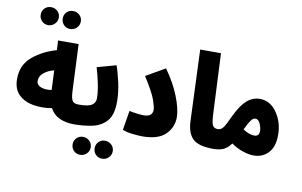

<svg xmlns="http://www.w3.org/2000/svg" viewBox="-104 -1094 2419 1537"><g transform="rotate(10 1105.5 -325.0)"><path d="M373 -741Q404 -741 426 -762.5Q448 -784 448 -814Q448 -846 426 -866.5Q404 -887 373 -887Q342 -887 321.5 -866.5Q301 -846 301 -814Q301 -784 321.5 -762.5Q342 -741 373 -741ZM195 -741Q225 -741 247 -762.5Q269 -784 269 -814Q269 -846 247 -866.5Q225 -887 195 -887Q164 -887 143 -866.5Q122 -846 122 -814Q122 -784 143 -762.5Q164 -741 195 -741ZM536 5Q574 5 597.5 -17.5Q621 -40 621 -78Q621 -110 602 -133.5Q583 -157 546 -157Q509 -157 495.5 -176Q482 -195 479 -254L462 -634H295L299 -556Q186 -524 105.5 -456Q25 -388 25 -275Q25 -192 71 -147.5Q117 -103 189.5 -90.5Q262 -78 341 -92Q368 -41 419 -18Q470 5 536 5ZM190 -288Q190 -327 224.5 -354.5Q259 -382 306 -393L313 -235Q265 -226 227.5 -240Q190 -254 190 -288Z M845 -231Q845 -309 827 -388.5Q809 -468 791 -520L636 -477Q652 -425 667 -354.5Q682 -284 682 -231Q682 -197 654 -177Q626 -157 546 -157L536 5Q615 5 685.5 -10Q756 -25 800.5 -75Q845 -125 845 -231ZM805 237Q836 237 858 216Q880 195 880 164Q880 133 858 112Q836 91 805 91Q774 91 753.5 112Q733 133 733 164Q733 195 753.5 216Q774 237 805 237ZM627 237Q657 237 679 216Q701 195 701 164Q701 133 679 112Q657 91 627 91Q596 91 575 112Q554 133 554 164Q554 195 575 216Q596 237 627 237Z M1090 5Q1221 5 1279.5 -53.5Q1338 -112 1338 -193Q1338 -259 1298.5 -360Q1259 -461 1185 -564L1030 -475Q1104 -359 1124.5 -301.5Q1145 -244 1145 -220Q1145 -163 1073 -163Q1056 -163 1020.5 -167Q985 -171 956 -178L930 -20Q966 -5 1017 0Q1068 5 1090 5Z M1752 -78Q1752 -110 1733 -133.5Q1714 -157 1677 -157Q1650 -157 1637 -175Q1624 -193 1620 -271L1597 -760H1428L1451 -181Q1455 -85 1502 -40Q1549 5 1667 5Q1752 5 1752 -78Z M1973 -157Q1931 -157 1881 -191Q1908 -247 1924.5 -269.5Q1941 -292 1960 -292Q1984 -292 1998.5 -260.5Q2013 -229 2013 -200Q2013 -157 1973 -157ZM1996 1Q2067 1 2114 -48Q2161 -97 2161 -194Q2161 -298 2106.5 -376Q2052 -454 1969 -454Q1910 -454 1863.5 -413.5Q1817 -373 1773 -281Q1739 -206 1721 -181.5Q1703 -157 1677 -157L1667 5Q1714 5 1747.5 -8.5Q1781 -22 1812 -64Q1860 -31 1908.5 -15Q1957 1 1996 1Z"/></g></svg>

Font: Noto Sans Arabic Condensed Black
Style: Regular
Weight: 900
Width: 3
Designer: Nadine Chahine
Foundry: Monotype Imaging Inc.
Version: 1.001